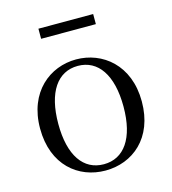

<svg xmlns="http://www.w3.org/2000/svg" viewBox="-109 -806 814 910"><g transform="rotate(-15 298.0 -351.0)"><path d="M297.5 14.6C429.8 14.6 547.5 -77.3 547.5 -257.8C547.5 -437.6 426.2 -530.6 297.5 -530.6C168.9 -530.6 48.4 -437.2 48.4 -257.8C48.4 -77.9 165 14.6 297.5 14.6ZM297.5 -16.4C198 -16.4 137.5 -100.8 137.5 -256.6C137.5 -412.7 198 -498.8 297.5 -498.8C396.3 -498.8 457.4 -412.7 457.4 -256.6C457.4 -100.8 396.3 -16.4 297.5 -16.4ZM163.3 -667.8H431.9V-717.3H163.3Z"/></g></svg>

Font: Source Han Serif TW VF
Style: Regular
Weight: 250
Designer: Ryoko NISHIZUKA 西塚涼子 (kana & ideographs); Frank Grießhammer (Latin, Greek & Cyrillic); Wenlong ZHANG 张文龙 (bopomofo); San
Foundry: Adobe
Version: Version 2.002;hotconv 1.1.0;makeotfexe 2.6.0